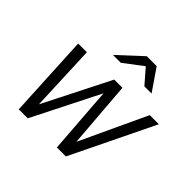

<svg xmlns="http://www.w3.org/2000/svg" viewBox="-174 -882 1058 1058"><g transform="rotate(45 355.0 -353.0)"><path d="M106 0 81 -488H149L165 -98L362 -488H426L457 -98L639 -488H710L473 0H403L374 -393L176 0ZM261 -579 398 -706H475L562 -579H506L433 -663L322 -579Z"/></g></svg>

Font: Red Hat Text
Style: Italic
Weight: 300
Italic angle: -12°
Designer: Pentagram, MCKL
Foundry: Pentagram, MCKL
Version: Version 1.023